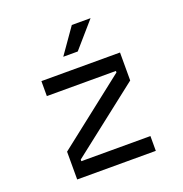

<svg xmlns="http://www.w3.org/2000/svg" viewBox="-147 -969 1043 1097"><g transform="rotate(-20 375.0 -420.0)"><path d="M136 -598H614V-428L194 -100V-90H614V0H136V-169L556 -498V-507H136ZM301 -686 409 -840H523L389 -686Z"/></g></svg>

Font: Martian Mono SemiExpanded Light
Style: Regular
Weight: 300
Width: 6
Monospace: yes
Designer: Roman Shamin
Foundry: Evil Martians
Version: Version 0.930